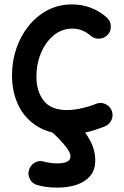

<svg xmlns="http://www.w3.org/2000/svg" viewBox="-20 -564 563 875"><path d="M471.7 -406.7Q457 -389.6 433.8 -387.9Q410.6 -386.2 393.6 -400.9Q356 -433.6 310.5 -433.6Q261.7 -433.6 224.6 -402.8Q187.5 -372.1 166.7 -322.3Q146 -272.5 146 -214.4Q146 -147.9 179.2 -105.2Q212.4 -62.5 284.2 -62.5Q317.9 -62.5 354.2 -71Q390.6 -79.6 421.4 -92.3Q443.4 -99.1 463.9 -88.1Q484.4 -77.1 490.7 -55.2Q497.1 -33.2 486.1 -13.2Q475.1 6.8 453.6 13.7Q411.1 30.3 372.8 39.1Q334.5 47.9 293 47.9Q210 47.9 152.1 12.9Q94.2 -22 64.5 -82.8Q34.7 -143.6 34.7 -220.7Q34.7 -284.7 54.4 -342.8Q74.2 -400.9 110.6 -446Q147 -491.2 197 -517.6Q247.1 -543.9 307.6 -543.9Q353.5 -543.9 393.3 -528.8Q433.1 -513.7 465.8 -484.9Q482.9 -470.2 484.9 -447Q486.8 -423.8 471.7 -406.7ZM203.6 -43.9Q217.8 -61.5 240.7 -64Q263.7 -66.4 281.7 -51.8Q306.2 -32.2 337.2 1.2Q368.2 34.7 391.1 77.4Q414.1 120.1 414.1 167.5Q414.1 211.9 389.9 239.3Q365.7 266.6 326.7 278.8Q287.6 291 242.7 291Q189.9 291 149.9 279.3Q127.9 273.4 116.7 252.9Q105.5 232.4 111.8 210.9Q118.2 189 138.4 177.2Q158.7 165.5 180.2 172.4Q189.9 175.3 206.8 178Q223.6 180.7 239.3 180.7Q301.3 180.7 301.3 148.9Q301.3 133.8 285.2 111.6Q269 89.4 248 67.9Q227.1 46.4 211.4 34.2Q193.8 20 191.7 -2.9Q189.5 -25.9 203.6 -43.9Z"/></svg>

Font: Mikhak-DS2-FD SemiBold
Style: Regular
Weight: 600
Designer: Amin Abedi
Version: Version 3.2